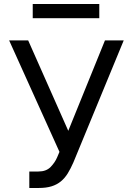

<svg xmlns="http://www.w3.org/2000/svg" viewBox="-20 -929 664 959"><path d="M120.7 -727.3 321 -275.6 504.3 -727.3H598L346.6 -117.9Q333.1 -87 318.4 -63Q303.6 -39.1 283.9 -22.9Q264.2 -6.7 237.6 1.6Q210.9 9.9 173.3 9.9H126.4V-72.4H171.9Q210.9 -72.4 232.6 -94.8Q243.3 -105.8 251.6 -117.9Q259.9 -130 265.6 -143.5L277 -170.5L25.6 -727.3ZM143.5 -909.1H475.9V-838.1H143.5Z"/></svg>

Font: Inter P
Style: Regular
Weight: 400
Designer: Rasmus Andersson
Foundry: rsms
Version: Version 3.018;git-588b23468